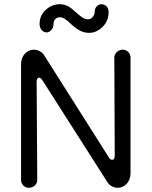

<svg xmlns="http://www.w3.org/2000/svg" viewBox="-20 -876 720 912"><path d="M403 -720C428 -720 449 -730 468 -749C487 -768 496 -792 496 -819C496 -839 483 -856 462 -856C446 -856 430 -842 430 -822C430 -801 415 -784 398 -784C377 -784 359 -802 339 -819C320 -836 299 -856 264 -856C239 -856 217 -847 198 -830C178 -812 168 -789 168 -762C168 -741 181 -722 202 -722C218 -722 234 -741 234 -760C234 -784 249 -794 264 -794C283 -794 300 -778 317 -762C340 -742 364 -720 403 -720ZM117 16C140 16 157 -1 157 -21L154 -486C154 -500 158 -507 166 -507C171 -507 177 -503 182 -494L490 -11C502 8 522 16 539 16C570 16 600 -10 600 -53V-603C600 -623 584 -640 563 -640C542 -640 523 -623 523 -603L525 -138C525 -124 521 -117 512 -117C507 -117 501 -121 496 -130L190 -613C178 -632 158 -640 141 -640C110 -640 80 -614 80 -571V-21C80 -1 96 16 117 16Z"/></svg>

Font: Dongle Light
Style: Regular
Weight: 300
Designer: Yanghee Ryu
Foundry: Yanghee Ryu
Version: Version 2.000